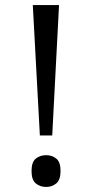

<svg xmlns="http://www.w3.org/2000/svg" viewBox="-20 -734 365 761"><path d="M138 -197 110 -714H214L187 -197ZM163 7Q139 7 122 -7Q105 -21 105 -56Q105 -92 122 -105.5Q139 -119 163 -119Q186 -119 203 -105.5Q220 -92 220 -56Q220 -21 203 -7Q186 7 163 7Z"/></svg>

Font: Noto Serif Hentaigana
Style: Regular
Weight: 400
Designer: Kazuhiro Yamada
Foundry: nipponia
Version: Version 1.000; ttfautohint (v1.8.4.7-5d5b)